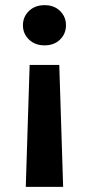

<svg xmlns="http://www.w3.org/2000/svg" viewBox="-20 -531 345 745"><path d="M95 -279H210L225 194H80ZM153 -511Q190 -511 213 -488.5Q236 -466 236 -433Q236 -400 213 -377.5Q190 -355 153 -355Q116 -355 92.5 -377.5Q69 -400 69 -433Q69 -466 92.5 -488.5Q116 -511 153 -511Z"/></svg>

Font: DM Sans 20pt
Style: Bold
Weight: 700
Version: Version 4.004;gftools[0.9.30]